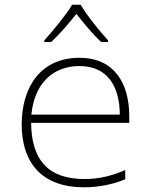

<svg xmlns="http://www.w3.org/2000/svg" viewBox="-20 -784 640 814"><path d="M168 -613V-606H197C234 -640 274 -688 304 -725C333 -688 372 -640 409 -606H438V-613C401 -653 346 -722 322 -764H286C261 -722 205 -654 168 -613ZM336 10C394 10 457 -1 511 -24V-63C455 -39 402 -25 338 -25C182 -25 113 -109 112 -263H528V-291C528 -434 462 -539 317 -539C153 -539 72 -416 72 -256C72 -101 151 10 336 10ZM488 -298H113C126 -432 206 -504 317 -504C432 -504 487 -423 488 -298Z"/></svg>

Font: Noto Sans Mono ExtraLight
Style: Regular
Weight: 200
Designer: Monotype Design Team
Foundry: Monotype Imaging Inc.
Version: Version 2.014